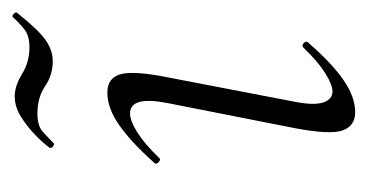

<svg xmlns="http://www.w3.org/2000/svg" viewBox="-163 -427 599 313"><g transform="rotate(-90 136.5 -270.5)"><path d="M110 9Q88 9 80.5 -11Q73 -31 84 -89L125 -297Q137 -358 108 -358Q96 -358 77 -346Q58 -334 36 -311Q33 -307 28.5 -311.5Q24 -316 28 -319Q62 -357 89.5 -376Q117 -395 142 -395Q166 -395 172 -373.5Q178 -352 167 -297L127 -89Q121 -58 126 -43Q131 -28 144 -28Q155 -28 174 -40Q193 -52 215 -75Q219 -79 223 -74.5Q227 -70 223 -67Q190 -29 162.5 -10Q135 9 110 9ZM59 -482Q58 -481 54.5 -483.5Q51 -486 52 -489Q60 -500 73.5 -513Q87 -526 103 -536Q119 -546 136 -546Q153 -546 172.5 -534Q192 -522 216 -522Q235 -522 245.5 -530.5Q256 -539 265 -549Q267 -551 270.5 -547.5Q274 -544 272 -542Q244 -507 227.5 -495.5Q211 -484 193 -484Q171 -484 152.5 -496.5Q134 -509 108 -509Q88 -509 78.5 -500.5Q69 -492 59 -482Z"/></g></svg>

Font: Cormorant Light
Style: Italic
Weight: 300
Italic angle: -10°
Designer: Christian Thalmann (Catharsis Fonts)
Foundry: Catharsis Fonts
Version: Version 4.000